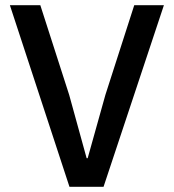

<svg xmlns="http://www.w3.org/2000/svg" viewBox="-20 -718 668 738"><path d="M247 0 18 -698H135L246 -353L313 -110H317L385 -353L496 -698H610L378 0Z"/></svg>

Font: IBM Plex Sans Arabic Medm
Style: Regular
Weight: 500
Designer: Mike Abbink, Paul van der Laan, Pieter van Rosmalen, Wael Morcos, Khajak Apelian
Foundry: Bold Monday
Version: Version 1.005